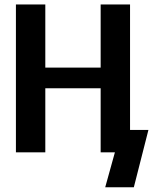

<svg xmlns="http://www.w3.org/2000/svg" viewBox="-20 -668 710 842"><path d="M550.3 -98.1H630.9L566.9 153.3H441.4L483.9 0H421.4V-280.8H178.7V0H49.8V-648.4H178.7V-371.6H421.4V-648.4H550.3Z"/></svg>

Font: Carlito
Style: Bold
Weight: 700
Designer: Lukasz Dziedzic
Foundry: tyPoland Lukasz Dziedzic
Version: Version 1.104